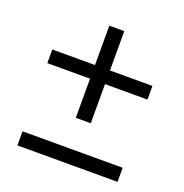

<svg xmlns="http://www.w3.org/2000/svg" viewBox="-113 -733 773 807"><g transform="rotate(20 274.0 -329.5)"><path d="M241 -220V-395H50V-456H241V-632H308V-456H498V-395H308V-220ZM50 -27V-90H498V-27Z"/></g></svg>

Font: MuseoModerno Light
Style: Regular
Weight: 300
Designer: Pablo Cosgaya, Héctor Gatti, Marcela Romero, and the Authors of The MuseoModerno Project.
Foundry: Omnibus-Type Team
Version: Version 1.001